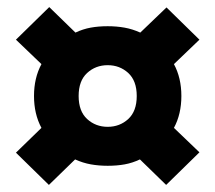

<svg xmlns="http://www.w3.org/2000/svg" viewBox="-20 -618 608 542"><path d="M118 -96 25 -187 97 -257Q76 -296 76 -347Q76 -398 97 -437L25 -506L119 -598L193 -526Q214 -536 236 -540Q258 -544 284 -544Q309 -544 331.5 -540Q354 -536 376 -526L450 -597L543 -506L471 -437Q492 -398 492 -347Q492 -296 471 -257L543 -188L449 -96L375 -168Q354 -158 332 -154Q310 -150 284 -150Q259 -150 236.5 -154Q214 -158 192 -168ZM284 -260Q318 -260 342 -282Q366 -304 366 -347Q366 -390 342 -412Q318 -434 284 -434Q250 -434 226 -412Q202 -390 202 -347Q202 -304 226 -282Q250 -260 284 -260Z"/></svg>

Font: Ubuntu Sans ExtraBold
Style: Regular
Weight: 800
Designer: Dalton Maag Ltd
Foundry: Dalton Maag Ltd
Version: Version 1.006; ttfautohint (v1.8.4.7-5d5b)